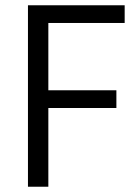

<svg xmlns="http://www.w3.org/2000/svg" viewBox="-20 -708 526 728"><path d="M86 0V-688H452.7V-620.9H163.3V-365.7H421.3V-298.5H163.3V0Z"/></svg>

Font: Saira Thin SemiCondensed
Style: Regular
Weight: 100
Width: 4
Version: Version 1.101